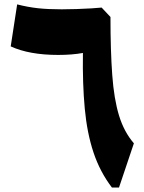

<svg xmlns="http://www.w3.org/2000/svg" viewBox="-20 -837 644 857"><path d="M473.1 -761.2Q473.1 -609.9 481 -502.4Q488.8 -395 511.2 -321.5Q533.7 -248 577.6 -197.3L511.2 0H479.5Q426.3 -69.8 397.5 -156Q368.7 -242.2 358.4 -351.8Q348.1 -461.4 350.1 -600.6Q301.8 -591.8 239.7 -591.8Q110.8 -591.8 27.8 -629.9L56.6 -817.4Q104.5 -805.2 149.2 -800.3Q193.8 -795.4 255.4 -795.4Q286.6 -795.4 321.8 -796.6Q356.9 -797.9 387.2 -799.6Q417.5 -801.3 433.6 -803.2Z"/></svg>

Font: Pinar-DS2-FD ExtraBold
Style: Regular
Weight: 800
Designer: Amin Abedi
Version: Version 3.000